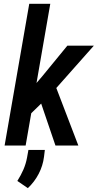

<svg xmlns="http://www.w3.org/2000/svg" viewBox="-20 -770 517 1016"><path d="M246.1 -750 115.7 0H4.4L134.8 -750ZM476.6 -528.3 248 -270.5 114.7 -141.1 104 -250 203.1 -365.7 336.4 -528.3ZM273.4 0 187.5 -252.4 267.6 -331.5 394.5 0ZM217.3 23.4 212.9 59.6Q207 106.9 184.8 149.7Q162.6 192.4 127.4 225.6L71.8 187.5Q90.3 158.2 103.5 128.2Q116.7 98.1 123 64.5L130.4 23.4Z"/></svg>

Font: Roboto Condensed Medium
Style: Italic
Weight: 500
Italic angle: -12°
Designer: Christian Robertson
Foundry: Google
Version: Version 3.0; 2020